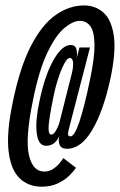

<svg xmlns="http://www.w3.org/2000/svg" viewBox="-20 -686 440 704"><path d="M133 -1.5Q83.5 -1.5 51.5 -32.8Q19.5 -64 11.5 -131.5Q3.5 -199 26 -307.5Q52.5 -438.5 93.2 -517.2Q134 -596 184 -631Q234 -666 288 -666Q331 -666 360.2 -639Q389.5 -612 397.5 -553.2Q405.5 -494.5 385 -398Q359 -278.5 318.2 -209.5Q277.5 -140.5 226 -140.5Q203.5 -140.5 198.2 -155.8Q193 -171 197.5 -189Q193 -174.5 180.5 -163Q168 -151.5 149 -151.5Q120.5 -151.5 114.8 -196.8Q109 -242 124 -311.5Q143.5 -407.5 175.2 -464.2Q207 -521 239 -521Q257 -521 260.5 -504Q264 -487 261 -472.5L271.5 -512H310L233.5 -217Q229.5 -202 229.5 -194Q229.5 -186 238.5 -186Q253 -186 271 -239.2Q289 -292.5 310 -393.5Q327.5 -477 326.5 -524Q325.5 -571 311 -590.2Q296.5 -609.5 273 -609.5Q247.5 -609.5 216 -583.2Q184.5 -557 153.8 -493.2Q123 -429.5 100.5 -316.5Q72 -178 86 -117.5Q100 -57 142 -57Q160.5 -57 175 -66.8Q189.5 -76.5 199.2 -88.5Q209 -100.5 212 -106.5L258.5 -71Q250 -57.5 233.2 -41.2Q216.5 -25 191.2 -13.2Q166 -1.5 133 -1.5ZM168 -192.5Q176.5 -192.5 184.8 -206.5Q193 -220.5 197.5 -235L244.5 -421.5Q255 -473.5 235.5 -473.5Q226.5 -473.5 214.8 -451Q203 -428.5 192 -393.8Q181 -359 174 -321Q168 -292 163 -262.2Q158 -232.5 158.2 -212.5Q158.5 -192.5 168 -192.5Z"/></svg>

Font: Anybody UltraCondensed Medium
Style: Italic
Weight: 500
Width: 1
Italic angle: -10°
Designer: Tyler Finck
Foundry: Etcetera Type Company
Version: Version 1.010; ttfautohint (v1.8.3) -l 8 -r 50 -G 200 -x 14 